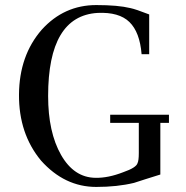

<svg xmlns="http://www.w3.org/2000/svg" viewBox="-20 -724 735 758"><path d="M647 -271V-239H613V-35Q592 -29 554 -16.5Q516 -4 509 -2Q443 14 360 14Q235 14 142 -90Q54 -196 55 -350.5Q56 -505 145 -607Q233 -704 360 -704Q446 -704 495 -692Q515 -688 569 -667V-510H539Q532 -597 491 -637Q450 -677 365 -673Q170 -661 170 -345Q170 -202 221 -112.5Q272 -23 357 -22Q407 -21 466 -44Q518 -62 523 -80Q528 -90 528 -120V-239H415V-271Z"/></svg>

Font: GFS Didot
Style: Regular
Weight: 400
Designer: Takis Katsoulidis and George D. Matthiopoulos
Foundry: Takis Katsoulidis and George D. Matthiopoulos
Version: Version 1.0